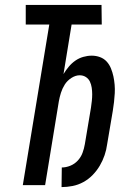

<svg xmlns="http://www.w3.org/2000/svg" viewBox="-20 -755 540 783"><path d="M231 8 232 -72Q249 -72 266.5 -79Q284 -86 297 -100Q310 -114 316.5 -131.5Q323 -149 326 -167L351 -316Q353 -330 354.5 -343.5Q356 -357 356 -370.5Q356 -384 354 -397.5Q352 -411 346.5 -422.5Q341 -434 330 -441Q319 -448 305 -448Q288 -448 271 -437Q254 -426 244 -410Q234 -394 228.5 -376.5Q223 -359 220 -342L164 0H73L181 -655H85V-735H394L395 -655H272L239 -453Q248 -468 260 -482.5Q272 -497 287 -507.5Q302 -518 319.5 -523Q337 -528 354 -528Q372 -528 388 -522Q404 -516 415 -504Q426 -492 432.5 -476Q439 -460 442.5 -443.5Q446 -427 447.5 -409.5Q449 -392 448 -374.5Q447 -357 445 -339Q443 -321 440 -303L417 -167Q414 -144 406.5 -122Q399 -100 387 -79.5Q375 -59 358 -41.5Q341 -24 320 -12.5Q299 -1 276 3.5Q253 8 231 8Z"/></svg>

Font: Iosevka Curly Medium
Style: Italic
Weight: 500
Italic angle: -9°
Monospace: yes
Designer: Belleve Invis
Foundry: Belleve Invis
Version: Version 22.1.2; ttfautohint (v1.8.4)